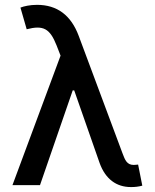

<svg xmlns="http://www.w3.org/2000/svg" viewBox="-20 -757 633 785"><path d="M514.9 7.8C530.2 8.2 547.9 6 561.8 2.1L544.7 -84.2C540.8 -83.8 532 -82.7 526.6 -82.7C498.9 -82.7 491.1 -103 481.2 -129.3L301.8 -610.4C270.2 -695 213.4 -737.2 131.4 -737.2C102.3 -737.2 77.4 -731.5 63.6 -725.9L89.1 -637.4C157 -654.8 183.9 -641 211.6 -570.7L227.6 -529.5L30.9 0H143.5L277.3 -387.4H283.4L387.4 -90.2C411.2 -24.5 456.3 7.8 514.9 7.8Z"/></svg>

Font: Magic Ui Pro Medium
Style: Regular
Weight: 500
Designer: Stefan Endress, Andreas Faust
Version: Version 1.000;FEAKit 1.0